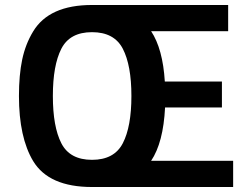

<svg xmlns="http://www.w3.org/2000/svg" viewBox="-20 -750 989 770"><path d="M349 0Q176 0 113 -104Q56 -199 56 -365Q56 -449 69 -511Q82 -573 113 -624Q177 -730 349 -730H895V-625H586Q633 -554 641 -423H870V-319H642Q635 -178 586 -105H915V0ZM226 -175.5Q260 -109 349 -109Q438 -109 472.5 -175.5Q507 -242 507 -365Q507 -488 472.5 -554.5Q438 -621 349 -621Q260 -621 226 -554.5Q192 -488 192 -365Q192 -242 226 -175.5Z"/></svg>

Font: Sintony
Style: Bold
Weight: 700
Designer: Eduardo Rodriguez Tunni
Foundry: Eduardo Rodriguez Tunni
Version: Version 1.001